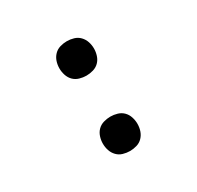

<svg xmlns="http://www.w3.org/2000/svg" viewBox="-124 -679 847 827"><g transform="rotate(-30 300.0 -265.0)"><path d="M300 -367Q283 -367 266 -372Q249 -377 237 -389Q225 -401 219.5 -418Q214 -435 214 -452Q214 -470 219.5 -486.5Q225 -503 237 -515.5Q249 -528 266 -533Q283 -538 300 -538Q317 -538 334 -533Q351 -528 363 -515.5Q375 -503 380.5 -486.5Q386 -470 386 -452Q386 -435 380.5 -418Q375 -401 363 -389Q351 -377 334 -372Q317 -367 300 -367ZM300 8Q283 8 266 3Q249 -2 237 -14.5Q225 -27 219.5 -43.5Q214 -60 214 -78Q214 -95 219.5 -112Q225 -129 237 -141Q249 -153 266 -158Q283 -163 300 -163Q317 -163 334 -158Q351 -153 363 -141Q375 -129 380.5 -112Q386 -95 386 -78Q386 -60 380.5 -43.5Q375 -27 363 -14.5Q351 -2 334 3Q317 8 300 8Z"/></g></svg>

Font: Iosevka Slab Medium Extended
Style: Regular
Weight: 500
Width: 7
Monospace: yes
Designer: Belleve Invis
Foundry: Belleve Invis
Version: Version 11.1.1; ttfautohint (v1.8.3)